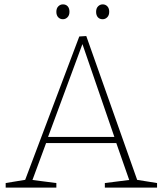

<svg xmlns="http://www.w3.org/2000/svg" viewBox="-20 -859 745 879"><path d="M611 -27 599 -37 699 -21V0H460V-21L579 -36L574 -28L510 -211L520 -204H183L194 -212L126 -28L121 -36L238 -21V0H6V-21L103 -37L92 -27L343 -692L375 -694ZM197 -224 191 -232H511L506 -225L354 -667H361ZM450 -771Q436 -771 428 -780Q420 -789 420 -805Q420 -821 429 -830Q438 -839 450 -839Q463 -839 471.5 -830Q480 -821 480 -805Q480 -789 471 -780Q462 -771 450 -771ZM268 -771Q255 -771 246.5 -780Q238 -789 238 -805Q238 -821 247 -830Q256 -839 268 -839Q282 -839 290 -830Q298 -821 298 -805Q298 -789 289 -780Q280 -771 268 -771Z"/></svg>

Font: Bitter Thin ExtraLight
Style: Regular
Weight: 250
Version: Version 2.002